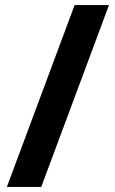

<svg xmlns="http://www.w3.org/2000/svg" viewBox="-20 -734 453 754"><path d="M408 -714 142 0H7L273 -714Z"/></svg>

Font: Noto Sans Armenian
Style: Regular
Weight: 400
Designer: Monotype Design Team
Foundry: Monotype Imaging Inc.
Version: Version 2.007